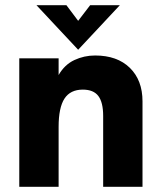

<svg xmlns="http://www.w3.org/2000/svg" viewBox="-20 -717 616 737"><path d="M54 -493H205V-429Q228 -469 265.5 -486.5Q303 -504 345 -504Q430 -504 478.5 -456.5Q527 -409 527 -328V0H376V-272Q376 -324 357.5 -348.5Q339 -373 298 -373Q250 -373 227.5 -338.5Q205 -304 205 -230V0H54ZM120 -697H235L280 -637L326 -697H440L280 -526Z"/></svg>

Font: Hanken Grotesk Black
Style: Regular
Weight: 900
Designer: Alfredo Marco Pradil
Foundry: Hanken Design Co.
Version: Version 3.014